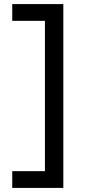

<svg xmlns="http://www.w3.org/2000/svg" viewBox="-20 -720 440 940"><path d="M290 200H40V118H200V-618H40V-700H290Z"/></svg>

Font: PT Root UI Medium
Style: Regular
Weight: 500
Designer: Vitaly Kuzmin
Foundry: ParaType Ltd.
Version: Version 2.001G